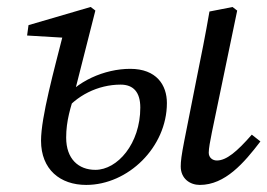

<svg xmlns="http://www.w3.org/2000/svg" viewBox="-20 -507 752 540"><path d="M542 13.1C613.3 13.1 666.5 -49.1 712.4 -109.2L688.2 -128.3C646.4 -80.4 616.7 -55.6 589.9 -55.6C578 -55.6 567.1 -63.5 567.1 -77.5C567.1 -89.5 571 -110.3 576 -135.1L647.1 -477.2L634 -487.3L569.1 -474.6C558.2 -411 545.3 -346.4 532.3 -282.8L498.3 -111C490.4 -70.4 488.3 -53.3 488.3 -39C488.3 -4.4 514.5 13.1 542 13.1ZM222.4 13.1C340.4 13.1 449.4 -93.3 449.4 -217.2C449.4 -267.6 420.4 -313.4 346.2 -313.4C274.2 -313.4 193.6 -278.5 152.3 -219.8L155.6 -186.8C193.6 -238.4 255.9 -269 319.2 -269C355.7 -269 374.6 -247.2 374.6 -204.4C374.6 -102.6 310.1 -29.3 248.3 -29.3C200.7 -29.3 166.1 -60 166.1 -120C166.1 -167.2 178.2 -205.3 193.2 -251.3L193.1 -260.4L248.2 -477.3L235 -487.4L60.2 -436.3L56.2 -407.1L180.3 -399.7L158.4 -414.1C132.3 -310.8 95.4 -177.6 95.4 -111.4C95.4 -30.2 149.4 13.1 222.4 13.1Z"/></svg>

Font: Source Serif Variable
Style: Italic
Weight: 389
Italic angle: -12°
Designer: Frank Grießhammer
Foundry: Adobe Systems Incorporated
Version: Version 3.001;hotconv 1.0.111;makeotfexe 2.5.65597